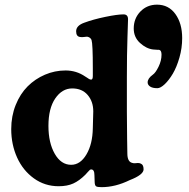

<svg xmlns="http://www.w3.org/2000/svg" viewBox="-20 -772 798 809"><path d="M602.1 -424.8Q602.1 -441.4 623.5 -457Q635.3 -464.8 647.9 -490.5Q660.6 -516.1 660.6 -541.5Q660.6 -559.6 650.9 -562Q650.4 -562 641.8 -562.3Q633.3 -562.5 625 -563.5Q596.2 -566.9 569.8 -591.1Q543.5 -615.2 543.5 -651.9Q543.5 -694.3 571.5 -723.4Q599.6 -752.4 641.6 -752.4Q690.4 -752.4 719 -712.9Q747.6 -673.3 747.6 -611.3Q747.6 -569.8 736.1 -529.5Q724.6 -489.3 708.3 -461.7Q691.9 -434.1 674.1 -417.2Q656.2 -400.4 643.1 -400.4Q622.6 -400.4 612.3 -407.5Q602.1 -414.6 602.1 -424.8ZM27.3 -228Q27.3 -282.7 46.1 -329.6Q64.9 -376.5 96.4 -408Q127.9 -439.5 169.4 -457.3Q210.9 -475.1 256.3 -475.1Q301.8 -475.1 338.9 -449.7Q342.3 -447.8 346.7 -444.8Q351.1 -441.9 353.3 -440.4Q355.5 -439 358.4 -437.7Q361.3 -436.5 363.8 -436.5Q371.1 -436.5 371.1 -451.7V-485.4Q371.1 -586.9 365.7 -603.5Q361.3 -614.3 348.6 -617.2Q344.7 -617.7 334.7 -616.2Q324.7 -614.7 317.4 -616.2Q300.8 -618.2 300.8 -640.1Q300.8 -664.1 335 -676.3Q373 -690.4 423.8 -700.9Q474.6 -711.4 500.5 -711.4Q519.5 -711.4 519.5 -690.9Q519.5 -687.5 517.1 -615.7Q514.6 -543.9 514.6 -446.8V-301.8Q514.6 -246.6 515.6 -187.5Q516.6 -128.4 516.6 -125.5Q516.6 -91.3 536.1 -85.9Q543.9 -83 552.7 -84.5Q561.5 -85.9 567.9 -84.5Q578.1 -81.5 581.5 -75.4Q585 -69.3 585 -58.6Q585 -35.6 526.9 -13.2Q466.3 16.6 407.7 16.6Q390.1 16.6 384.8 12.9Q379.4 9.3 378.9 -4.4Q377.9 -22 377.9 -33.7Q377.9 -58.1 364.3 -58.1Q361.3 -58.1 358.6 -56.2Q356 -54.2 350.1 -47.4Q344.2 -40.5 339.4 -35.6Q314 -10.3 288.6 1.2Q263.2 12.7 227.1 12.7Q168.9 12.7 122.8 -20.5Q76.7 -53.7 52 -108.4Q27.3 -163.1 27.3 -228ZM279.8 -77.6Q318.4 -77.6 344.2 -121.3Q370.1 -165 371.1 -232.4L373 -302.7Q373 -344.2 349.4 -371.8Q325.7 -399.4 284.2 -399.4Q241.7 -399.4 212.9 -357.4Q184.1 -315.4 184.1 -241.7Q184.1 -170.4 210.7 -124Q237.3 -77.6 279.8 -77.6Z"/></svg>

Font: Cooper*
Style: Bold
Weight: 700
Designer: Owen Earl
Foundry: indestructible type*
Version: Version 0.001